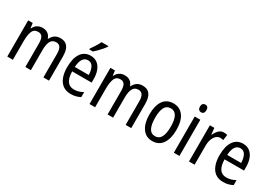

<svg xmlns="http://www.w3.org/2000/svg" viewBox="12 -1612 3457 2467"><g transform="rotate(30 1740.5 -378.0)"><path d="M547 -547Q619 -547 654.5 -500.5Q690 -454 690 -357V0H607V-345Q607 -413 587 -443.5Q567 -474 526 -474Q469 -474 445 -428.5Q421 -383 421 -296V0H339V-347Q339 -414 319.5 -444Q300 -474 259 -474Q197 -474 175.5 -421Q154 -368 154 -280V0H71V-537H138L148 -464H153Q171 -505 204.5 -526Q238 -547 281 -547Q331 -547 362.5 -523Q394 -499 406 -460H412Q454 -547 547 -547Z M996 -546Q1055 -546 1095.5 -515Q1136 -484 1156.5 -430Q1177 -376 1177 -308V-252H888Q891 -61 1023 -61Q1090 -61 1155 -98V-24Q1123 -7 1089.5 1.5Q1056 10 1015 10Q944 10 897.5 -24.5Q851 -59 828 -121Q805 -183 805 -265Q805 -400 855 -473Q905 -546 996 -546ZM996 -478Q899 -478 889 -318H1096Q1095 -385 1071 -431.5Q1047 -478 996 -478ZM1128 -757Q1115 -736 1091 -707.5Q1067 -679 1039.5 -651.5Q1012 -624 991 -606H937V-617Q963 -654 987.5 -693Q1012 -732 1028 -766H1128Z M1767 -547Q1839 -547 1874.5 -500.5Q1910 -454 1910 -357V0H1827V-345Q1827 -413 1807 -443.5Q1787 -474 1746 -474Q1689 -474 1665 -428.5Q1641 -383 1641 -296V0H1559V-347Q1559 -414 1539.5 -444Q1520 -474 1479 -474Q1417 -474 1395.5 -421Q1374 -368 1374 -280V0H1291V-537H1358L1368 -464H1373Q1391 -505 1424.5 -526Q1458 -547 1501 -547Q1551 -547 1582.5 -523Q1614 -499 1626 -460H1632Q1674 -547 1767 -547Z M2425 -269Q2425 -141 2374 -65.5Q2323 10 2223 10Q2129 10 2076.5 -65.5Q2024 -141 2024 -269Q2024 -402 2075 -474.5Q2126 -547 2225 -547Q2318 -547 2371.5 -476Q2425 -405 2425 -269ZM2109 -269Q2109 -169 2137 -115.5Q2165 -62 2225 -62Q2284 -62 2312.5 -114.5Q2341 -167 2341 -269Q2341 -370 2312.5 -422.5Q2284 -475 2225 -475Q2164 -475 2136.5 -422.5Q2109 -370 2109 -269Z M2585 -738Q2632 -738 2632 -681Q2632 -654 2619.5 -639Q2607 -624 2585 -624Q2563 -624 2549.5 -639Q2536 -654 2536 -681Q2536 -710 2549 -724Q2562 -738 2585 -738ZM2625 -537V0H2542V-537Z M2971 -547Q2983 -547 2996 -545.5Q3009 -544 3022 -540L3010 -457Q2990 -464 2965 -464Q2932 -464 2906 -440.5Q2880 -417 2865 -376Q2850 -335 2850 -282V0H2767V-537H2833L2843 -443H2848Q2868 -489 2898.5 -518Q2929 -547 2971 -547Z M3257 -546Q3316 -546 3356.5 -515Q3397 -484 3417.5 -430Q3438 -376 3438 -308V-252H3149Q3152 -61 3284 -61Q3351 -61 3416 -98V-24Q3384 -7 3350.5 1.5Q3317 10 3276 10Q3205 10 3158.5 -24.5Q3112 -59 3089 -121Q3066 -183 3066 -265Q3066 -400 3116 -473Q3166 -546 3257 -546ZM3257 -478Q3160 -478 3150 -318H3357Q3356 -385 3332 -431.5Q3308 -478 3257 -478Z"/></g></svg>

Font: Noto Sans Bengali UI Condensed
Style: Regular
Weight: 400
Width: 3
Designer: Jelle Bosma - Monotype Design Team
Foundry: Monotype Imaging Inc.
Version: Version 2.003; ttfautohint (v1.8.4.7-5d5b)